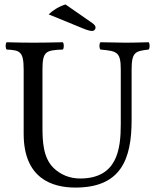

<svg xmlns="http://www.w3.org/2000/svg" viewBox="-20 -838 701 868"><path d="M276 -818C241.8 -806.4 218.3 -790.7 200 -773L354 -710C375 -701 389 -698 397 -698C405 -698 412 -705 412 -713C412 -720 408 -726 397 -734ZM172 -523C172 -606 187 -611 264 -614C270 -620 270 -641 264 -647C217 -646 168.4 -645 129 -645C90 -645 49 -646 10 -647C4 -641 4 -620 10 -614C70 -611 87 -606 87 -523V-233C87 -29 218.5 10 321 10C526 10 575 -117 575 -295V-523C575 -603.3 592 -607 652 -614C658 -620 658 -641 652 -647C614 -646 573.2 -645 550 -645C528.5 -645 480 -646 434 -647C428 -641 428 -620 434 -614C509 -607 526 -604 526 -523V-277C526 -165 511 -31 342 -31C294 -31 253.1 -49.1 223 -78C174 -125 172 -201 172 -266Z"/></svg>

Font: Libertinus Math
Style: Regular
Weight: 400
Designer: Philipp H. Poll
Foundry: Khaled Hosny
Version: Version 6.2